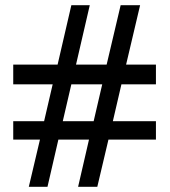

<svg xmlns="http://www.w3.org/2000/svg" viewBox="-20 -720 654 740"><path d="M415 -253 448 -395H581V-471H466L520 -700H445L391 -471H273L326 -700H255L202 -471H31V-395H183L150 -253H31V-182H134L91 0H163L205 -182H323L281 0H355L398 -182H581V-253ZM341 -253H222L255 -395H374Z"/></svg>

Font: Advent Pro Medium
Style: Regular
Weight: 500
Designer: VivaRado, Andreas Kalpakidis
Foundry: VivaRado, Andreas Kalpakidis
Version: Version 3.000